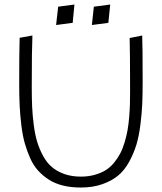

<svg xmlns="http://www.w3.org/2000/svg" viewBox="-20 -839 724 859"><path d="M313 -818.8 240.2 -809.1 231 -727.1 305.2 -736.8ZM473.1 -818.8 399.9 -809.1 391.1 -727.1 464.8 -736.8ZM341.8 0Q395 0 437.5 -14.9Q480 -29.8 508.5 -53.5Q537.1 -77.1 557.9 -115.2Q578.6 -153.3 590.1 -191.2Q601.6 -229 608.2 -281.2Q614.7 -333.5 616.5 -376.2Q618.2 -418.9 618.2 -476.1Q618.2 -632.3 616.2 -680.2L560.1 -668.9Q562 -598.6 562 -431.2Q562 -398.9 561.3 -372.8Q560.5 -346.7 557.9 -314.2Q555.2 -281.7 550.5 -255.9Q545.9 -230 537.4 -201.7Q528.8 -173.3 517.6 -151.9Q506.3 -130.4 489.5 -110.1Q472.7 -89.8 451.9 -77.1Q431.2 -64.5 403.1 -56.6Q375 -48.8 341.8 -48.8Q300.8 -48.8 267.8 -60.5Q234.9 -72.3 212.2 -91.6Q189.5 -110.8 172.9 -141.4Q156.2 -171.9 146.5 -204.1Q136.7 -236.3 131.1 -279.5Q125.5 -322.8 123.8 -361.6Q122.1 -400.4 122.1 -450.2Q122.1 -614.3 125 -680.2L67.9 -669.9Q65.9 -610.4 65.9 -459Q65.9 -406.7 68.1 -363.8Q70.3 -320.8 75.7 -276.9Q81.1 -232.9 90.8 -198.2Q100.6 -163.6 115 -131.3Q129.4 -99.1 150.4 -75.9Q171.4 -52.7 198.7 -35.2Q226.1 -17.6 262 -8.8Q297.9 0 341.8 0Z"/></svg>

Font: Comic Neue Angular
Style: Regular
Weight: 400
Designer: Craig Rozynski
Foundry: Craig Rozynski
Version: Version 2.003